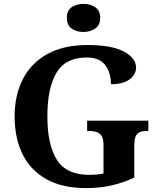

<svg xmlns="http://www.w3.org/2000/svg" viewBox="-20 -955 809 985"><path d="M423 10Q299 10 217.5 -36Q136 -82 95.5 -164.5Q55 -247 55 -358Q55 -466 97 -548.5Q139 -631 222.5 -677.5Q306 -724 428 -724Q553 -724 615.5 -690.5Q678 -657 678 -608Q678 -573 645 -548Q612 -523 549 -523Q549 -584 519 -622Q489 -660 425 -660Q316 -660 269.5 -581.5Q223 -503 223 -358Q223 -213 271.5 -135.5Q320 -58 438 -58Q457 -58 475.5 -59.5Q494 -61 511 -65V-212Q511 -252 493 -267.5Q475 -283 440 -283H427V-336H741V-283H728Q697 -283 683 -267Q669 -251 669 -208V-44Q611 -17 551 -3.5Q491 10 423 10ZM408 -791Q372 -791 347.5 -808.5Q323 -826 323 -863Q323 -901 347.5 -918Q372 -935 408 -935Q443 -935 468.5 -918Q494 -901 494 -863Q494 -826 468.5 -808.5Q443 -791 408 -791Z"/></svg>

Font: Noto Serif Oriya
Style: Bold
Weight: 700
Designer: David Williams
Foundry: Google LLC, David Williams
Version: Version 1.051; ttfautohint (v1.8.4.7-5d5b)